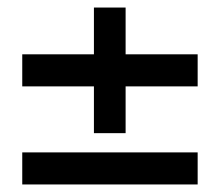

<svg xmlns="http://www.w3.org/2000/svg" viewBox="-20 -489 582 509"><path d="M229 -136V-260H39V-345H229V-469H313V-345H504V-260H313V-136ZM39 0V-85H504V0Z"/></svg>

Font: Frank Ruhl Libre
Style: Bold
Weight: 700
Designer: Yanek Iontef
Foundry: Fontef
Version: Version 6.004